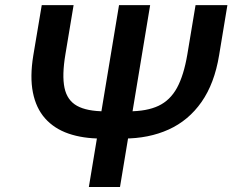

<svg xmlns="http://www.w3.org/2000/svg" viewBox="-20 -748 930 768"><path d="M762.2 -727.5H889.6L856.4 -526.9Q837.9 -414.1 786.1 -340.1Q734.4 -266.1 654.8 -230Q575.2 -193.8 473.6 -193.8H386.7Q311.5 -193.8 254.2 -213.6Q196.8 -233.4 160.4 -274.4Q124 -315.4 111.6 -378.2Q99.1 -440.9 113.3 -526.9L147 -727.5H274.4L241.7 -531.2Q227.5 -446.8 238 -396.7Q248.5 -346.7 288.1 -324.7Q327.6 -302.7 400.4 -302.7H494.6Q567.4 -302.7 614 -324.7Q660.6 -346.7 688 -396.7Q715.3 -446.8 729.5 -531.2ZM456.1 -727.5H580.6L460 0H335.4Z"/></svg>

Font: Inter 17pt SemiBold
Style: Italic
Weight: 600
Italic angle: -9.3988°
Version: Version 4.001;git-66647c0bb